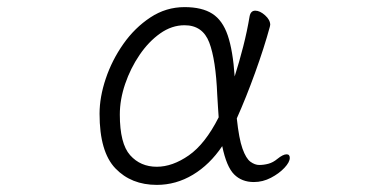

<svg xmlns="http://www.w3.org/2000/svg" viewBox="-20 -504 1040 540"><path d="M605 -93Q570 -41 522.5 -12.5Q475 16 421 16Q349 16 304.5 -30.5Q260 -77 260 -184Q260 -231 277.5 -283Q295 -335 327 -380.5Q359 -426 403 -455Q447 -484 499 -484Q548 -484 577 -465.5Q606 -447 620.5 -404.5Q635 -362 640 -289Q653 -330 664 -373Q675 -416 682 -458Q685 -474 698 -474Q711 -474 725.5 -461Q740 -448 740 -434Q740 -433 739.5 -432Q739 -431 739 -429Q723 -370 697.5 -299.5Q672 -229 646 -171Q652 -114 662 -86Q672 -58 684.5 -49Q697 -40 709 -40Q722 -40 735 -43.5Q748 -47 760 -57Q776 -70 786 -70Q795 -70 795 -60Q795 -48 780 -32Q765 -16 742 -4Q719 8 694 8Q660 8 638.5 -13.5Q617 -35 605 -93ZM595 -174Q594 -188 593 -204Q592 -220 591 -237Q587 -336 568.5 -384.5Q550 -433 499 -433Q463 -433 430.5 -410Q398 -387 372.5 -349.5Q347 -312 332 -268Q317 -224 317 -182Q317 -100 346 -67.5Q375 -35 421 -35Q465 -35 511 -67Q557 -99 595 -174Z"/></svg>

Font: Moon Stars Kai T HW Light
Style: Regular
Weight: 300
Designer: GuiWonder
Version: Version 1.101